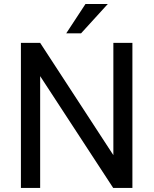

<svg xmlns="http://www.w3.org/2000/svg" viewBox="-20 -921 753 941"><path d="M82.5 0ZM628.9 0H534.7L176.8 -547.9V0H82.5V-710.9H176.8L535.6 -160.6V-710.9H628.9ZM398.9 -901.4H508.3L377.4 -757.8H304.7Z"/></svg>

Font: Roboto
Style: Regular
Weight: 400
Designer: Google
Version: Version 2.134; 2016; ttfautohint (v1.6)